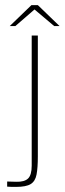

<svg xmlns="http://www.w3.org/2000/svg" viewBox="-20 -730 253 751"><path d="M43 1Q34 1 26 1Q18 1 8 0V-20L43 -19Q75 -18 89.5 -31.5Q104 -45 104 -82V-591H128V-118Q128 -74 123 -47.5Q118 -21 100 -10Q82 1 43 1ZM18 -628 103 -710H128L213 -628H192L115 -693L40 -628Z"/></svg>

Font: Alumni Sans SC Thin
Style: Regular
Weight: 100
Designer: Robert E. Leuschke
Foundry: Robert E. Leuschke
Version: Version 1.018